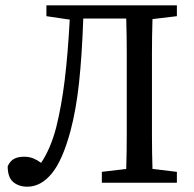

<svg xmlns="http://www.w3.org/2000/svg" viewBox="-20 -689 731 724"><path d="M9 -62Q18 -82 33 -90Q48 -98 71 -98Q90 -98 105 -92Q120 -86 135 -75Q152 -100 166.5 -133.5Q181 -167 192 -209Q212 -289 224 -387Q236 -485 243 -615L155 -628V-669H647V-628L555 -617Q553 -552 553 -488Q553 -424 553 -359V-310Q553 -244 553 -179.5Q553 -115 555 -52L647 -41V0H364V-41L456 -52Q458 -117 458 -181Q458 -245 458 -310V-359Q458 -425 458 -490Q458 -555 456 -619H294Q289 -478 278 -376.5Q267 -275 246 -196Q216 -84 175 -34.5Q134 15 83 15Q51 15 30 -2.5Q9 -20 9 -62Z"/></svg>

Font: Source Serif Pro
Style: Regular
Weight: 400
Designer: Frank Grießhammer
Foundry: Adobe Systems Incorporated
Version: Version 2.000;PS 1.000;hotconv 16.6.51;makeotf.lib2.5.65220